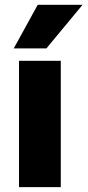

<svg xmlns="http://www.w3.org/2000/svg" viewBox="-20 -765 358 785"><path d="M57.7 0V-516.4H228.5V0ZM36.2 -567 134.3 -745.5H317.6L169.6 -567Z"/></svg>

Font: REM Medium
Style: Regular
Weight: 500
Designer: Octavio Pardo
Foundry: Ashler Design
Version: Version 1.005;gftools[0.9.28]